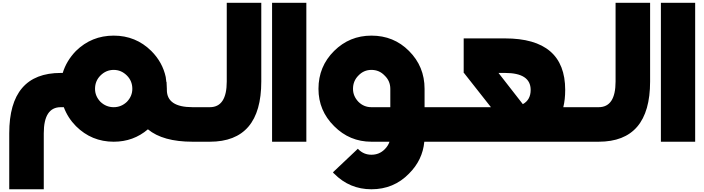

<svg xmlns="http://www.w3.org/2000/svg" viewBox="-20 -1026 5096 1390"><path d="M707 -289.1Q748 -250 803.2 -250Q857.9 -250 898.9 -289.1Q938 -330.1 938 -382.8Q938 -439.9 898.9 -479Q857.9 -520 803.2 -520Q748 -520 707 -479Q668 -439.9 668 -382.8Q668 -330.1 707 -289.1ZM1432.1 -250V0H1374Q1159.2 0 1050.8 -89.8Q945.8 0 803.2 0Q643.1 0 529.8 -112.8Q471.2 -171.9 441.9 -250H419.9Q296.9 -250 296.9 -61V344.2H46.9V-61Q46.9 -498 419.9 -498H434.1Q460.9 -585.9 529.8 -657.2Q643.1 -768.1 803.2 -768.1Q962.9 -768.1 1075.2 -657.2Q1157.2 -575.2 1180.2 -466.8V-464.8Q1182.1 -453.1 1184.1 -434.1L1186 -430.2V-425.8Q1188 -405.8 1188 -382.8V-375Q1188 -250 1374 -250Z M1499 -250Q1621.6 -250 1621.6 -436V-1005.9H1871.6V-436Q1871.6 0 1499 0H1404.8V-250Z M1949.7 -1005.9H2197.8V0H1949.7Z M2535.6 -382.8Q2535.6 -330.1 2574.7 -289.1Q2613.8 -250 2668.9 -250H2805.7V-382.8Q2805.7 -439.9 2764.6 -479Q2725.6 -520 2668.9 -520Q2613.8 -520 2574.7 -479Q2535.6 -439.9 2535.6 -382.8ZM3223.6 0H3051.8Q3039.6 132.8 2940.9 231Q2830.6 344.2 2668.9 344.2Q2510.7 344.2 2398.9 231L2394.5 227.1L2390.6 221.2L2570.8 50.8L2574.7 55.2Q2613.8 94.2 2668.9 94.2Q2725.6 94.2 2764.6 55.2Q2789.6 30.8 2799.8 0H2668.9Q2510.7 0 2398.9 -112.8Q2285.6 -225.1 2285.6 -382.8Q2285.6 -544.9 2398.9 -657.2Q2510.7 -768.1 2668.9 -768.1Q2830.6 -768.1 2940.9 -657.2Q3053.7 -544.9 3053.7 -382.8V-250H3223.6Z M3588.9 -498 3765.1 -272Q3821.8 -303.2 3821.8 -375Q3821.8 -498 3635.7 -498ZM4244.1 -250V0H3210V-250H3534.2L3338.9 -498H3336.9V-748H3635.7Q4071.8 -748 4071.8 -375Q4071.8 -305.2 4058.1 -250Z M4314 -250Q4436.5 -250 4436.5 -436V-1005.9H4686.5V-436Q4686.5 0 4314 0H4219.7V-250Z M4764.6 -1005.9H5012.7V0H4764.6Z"/></svg>

Font: DimaBlue
Style: Bold
Weight: 700
Designer: R.Balvardi
Foundry: Dima Software Group
Version: Version 1.00;February 3, 2019;FontCreator 11.5.0.2427 64-bit